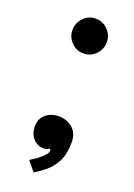

<svg xmlns="http://www.w3.org/2000/svg" viewBox="-129 -592 525 755"><g transform="rotate(20 133.5 -214.0)"><path d="M137 -394Q107.5 -394 86.5 -415.5Q65.5 -437 65.5 -466.5Q65.5 -496.5 86.5 -518Q107.5 -539.5 137 -539.5Q167 -539.5 188 -518Q209 -496.5 209 -466.5Q209 -437 188 -415.5Q167 -394 137 -394ZM113.5 112.5 80.5 72Q91.5 66 106.8 55Q122 44 133.8 32Q145.5 20 145.5 10Q145.5 3.5 142 3.5Q138.5 3.5 134 7Q129.5 10.5 116.5 10.5Q101.5 10.5 87.8 2.2Q74 -6 65 -21.8Q56 -37.5 56 -59.5Q56 -92 78 -110.5Q100 -129 133 -129Q165 -129 189.5 -108.8Q214 -88.5 214 -48.5Q214 0 197.8 31Q181.5 62 158.2 81Q135 100 113.5 112.5Z"/></g></svg>

Font: Imbue Thin 10pt ExtraBold
Style: Regular
Weight: 800
Version: Version 1.102